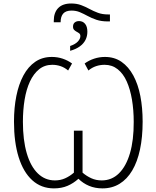

<svg xmlns="http://www.w3.org/2000/svg" viewBox="-20 -1042 873 1072"><path d="M280.3 -917.5V-926.8Q280.3 -949.2 286.6 -967Q293 -984.9 305.2 -997.3Q317.4 -1009.8 335.4 -1016.1Q353.5 -1022.5 377.4 -1022.5Q408.7 -1022.5 432.9 -1013.4Q457 -1004.4 479.2 -992.2Q501.5 -980 526.4 -970.7Q551.3 -961.4 583 -961.4H593.8V-922.4H582Q545.4 -922.4 518.3 -931.6Q491.2 -940.9 469.2 -952.9Q447.3 -964.8 426 -973.9Q404.8 -982.9 379.4 -982.9Q347.7 -982.9 333 -966.3Q318.4 -949.7 318.4 -917.5ZM371.6 -758.3V-785.2Q400.4 -794.9 414.6 -810.1Q428.7 -825.2 428.7 -840.3Q428.7 -850.6 422.6 -855.5Q416.5 -860.4 408.4 -864.5Q400.4 -868.7 394 -875Q387.7 -881.3 387.7 -893.1Q387.7 -908.7 397.2 -916.5Q406.7 -924.3 421.4 -924.3Q442.4 -924.3 455.1 -908.9Q467.8 -893.6 467.8 -865.2Q467.8 -839.8 457.3 -819.1Q446.8 -798.3 425.3 -782.7Q403.8 -767.1 371.6 -758.3ZM281.2 9.8Q210.4 9.8 160.4 -35.4Q110.4 -80.6 84.2 -164.3Q58.1 -248 58.1 -362.8Q58.1 -440.4 71.3 -506.1Q84.5 -571.8 110.8 -620.8Q137.2 -669.9 176.8 -697Q216.3 -724.1 269.5 -724.1Q301.3 -724.1 330.1 -714.4Q358.9 -704.6 382.3 -687.5L360.4 -648.4Q340.8 -665 318.4 -672.6Q295.9 -680.2 272 -680.2Q229.5 -680.2 198.5 -655.3Q167.5 -630.4 147.2 -586.9Q127 -543.5 117.4 -485.4Q107.9 -427.2 107.9 -361.8Q107.9 -259.8 129.4 -186.3Q150.9 -112.8 191.2 -73.7Q231.4 -34.7 286.6 -34.7Q317.4 -34.7 343.5 -46.4Q369.6 -58.1 392.6 -78.1V-312.5H440.9V-78.1Q462.9 -59.1 489.5 -46.9Q516.1 -34.7 547.9 -34.7Q604 -34.7 644 -74Q684.1 -113.3 705.6 -186.3Q727.1 -259.3 726.6 -361.3Q726.6 -427.7 716.8 -485.8Q707 -543.9 687.5 -587.4Q668 -630.9 637 -655.5Q606 -680.2 564 -680.2Q539.1 -680.2 516.4 -672.6Q493.7 -665 473.6 -648.4L452.6 -687.5Q476.1 -704.6 505.4 -714.4Q534.7 -724.1 565.9 -724.1Q619.1 -724.1 658.4 -696.8Q697.8 -669.4 724.4 -620.4Q751 -571.3 763.7 -505.6Q776.4 -439.9 776.4 -362.8Q776.4 -276.4 761.7 -207.5Q747.1 -138.7 718.3 -90.1Q689.5 -41.5 647.7 -15.9Q606 9.8 552.2 9.8Q510.7 9.8 477.1 -4.4Q443.4 -18.6 418 -43.9Q390.1 -18.6 356.9 -4.4Q323.7 9.8 281.2 9.8Z"/></svg>

Font: Open Sans SemiCondensed Light
Style: Regular
Weight: 300
Width: 4
Designer: Monotype Design Team
Foundry: Monotype Imaging Inc.
Version: Version 3.000